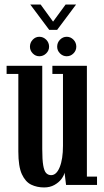

<svg xmlns="http://www.w3.org/2000/svg" viewBox="-20 -812 456 843"><path d="M173.5 11Q142.5 11 117 -1.2Q91.5 -13.5 76 -47.2Q60.5 -81 60.5 -146.5V-487.5H9V-523H165.5V-158Q165.5 -110.5 169.8 -85.8Q174 -61 182.8 -52Q191.5 -43 204.5 -43Q228 -43 242.2 -78.2Q256.5 -113.5 256.5 -172V-487.5H210V-523H361.5V-36.5H406V0H270L263.5 -54Q261 -41.5 249.8 -26.2Q238.5 -11 219 0Q199.5 11 173.5 11ZM273 -565Q256 -565 243.5 -577.5Q231 -590 231 -607Q231 -625 243.5 -637.8Q256 -650.5 273 -650.5Q290 -650.5 302.5 -637.8Q315 -625 315 -607Q315 -590 302.5 -577.5Q290 -565 273 -565ZM152.5 -565Q136 -565 123.8 -577.5Q111.5 -590 111.5 -607Q111.5 -625 123.8 -637.8Q136 -650.5 152.5 -650.5Q170 -650.5 182.8 -637.8Q195.5 -625 195.5 -607Q195.5 -590 182.8 -577.5Q170 -565 152.5 -565ZM196 -681 113 -792H158.5L213 -717L268 -792H314L231 -681Z"/></svg>

Font: Imbue 10pt SemiBold
Style: Regular
Weight: 600
Designer: Tyler Finck
Foundry: Etcetera Type Company
Version: Version 1.102; ttfautohint (v1.8.3)